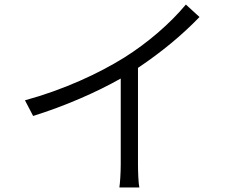

<svg xmlns="http://www.w3.org/2000/svg" viewBox="-20 -798 1040 846"><path d="M90 -356 126 -287C267 -331 406 -392 512 -452V-74C512 -38 509 10 506 28H594C590 10 588 -38 588 -74V-499C691 -568 782 -643 859 -723L799 -778C729 -694 632 -610 527 -544C416 -475 262 -403 90 -356Z"/></svg>

Font: ChiuKong Gothic MN Normal
Style: Regular
Weight: 350
Designer: Ryoko NISHIZUKA 西塚涼子 (kana, bopomofo & ideographs); Paul D. Hunt (Latin, Greek & Cyrillic); Sandoll Communications 산돌커뮤니
Foundry: Adobe
Version: Version 1.300